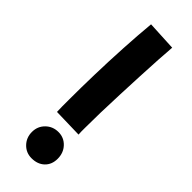

<svg xmlns="http://www.w3.org/2000/svg" viewBox="-290 -849 964 964"><g transform="rotate(45 192.0 -367.0)"><path d="M133 -817 291 -809Q288 -772 284.5 -715.5Q281 -659 278 -591.5Q275 -524 272 -455Q269 -386 267.5 -323.5Q266 -261 266 -214Q266 -201 266 -189Q266 -177 267 -168L110 -172Q109 -189 109 -210.5Q109 -232 109 -258Q109 -340 111.5 -437Q114 -534 119.5 -632.5Q125 -731 133 -817ZM184 83Q145 83 118.5 55.5Q92 28 92 -12Q92 -52 119.5 -79Q147 -106 187 -106Q226 -106 252.5 -78Q279 -50 279 -8Q279 33 253 58Q227 83 184 83Z"/></g></svg>

Font: Mochiy Pop P One
Style: Regular
Weight: 400
Designer: FONTDASU
Foundry: FONTDASU / Google Inc. / Adobe
Version: Version 2.000